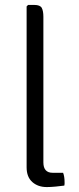

<svg xmlns="http://www.w3.org/2000/svg" viewBox="-20 -755 321 779"><path d="M236 -54Q242 -39 242 -16Q242 -12.5 242 -8.8Q242 -5 241 -2Q227 0 206 2Q185 4 170 4Q134 4 111 -16.5Q88 -37 88 -76V-729L94 -735H119Q143 -735 149.5 -722.8Q156 -710.5 156 -687V-96Q156 -75 165.5 -64.5Q175 -54 193 -54Z"/></svg>

Font: Signika Negative Light
Style: Regular
Weight: 300
Designer: Anna Giedry
Foundry: Anna Giedry
Version: Version 2.001